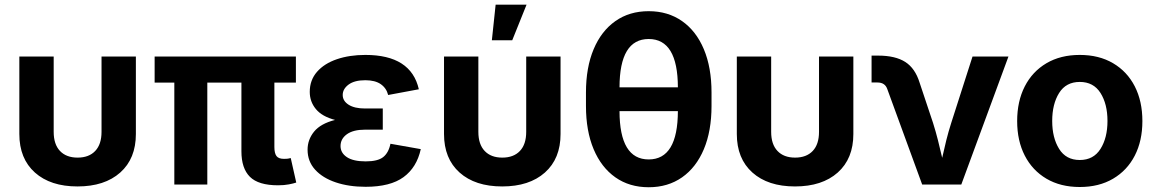

<svg xmlns="http://www.w3.org/2000/svg" viewBox="-20 -787 4933 819"><path d="M310.5 8.3Q195.3 8.3 128.9 -51Q62.5 -110.4 62.5 -215.3V-545.9H209V-224.6Q209 -171.4 235.8 -143.1Q262.7 -114.7 311 -114.7Q359.4 -114.7 386.2 -143.1Q413.1 -171.4 413.1 -224.6V-545.9H559.6V-215.3Q559.6 -110.4 492.9 -51Q426.3 8.3 310.5 8.3Z M1166 3.4Q1082.5 3.4 1046.1 -32.7Q1009.8 -68.8 1009.8 -141.6V-434.6H864.3V0H723.6V-434.6H639.6V-545.9H1242.2V-434.6H1150.4V-159.7Q1150.4 -133.3 1159.4 -121.3Q1168.5 -109.4 1190.9 -109.4Q1202.6 -109.4 1209 -110.4Q1215.3 -111.3 1220.2 -112.8L1243.7 -8.3Q1232.4 -4.4 1212.2 -0.5Q1191.9 3.4 1166 3.4Z M1539.6 9.8Q1468.3 9.8 1412.4 -9Q1356.4 -27.8 1324.2 -63.2Q1292 -98.6 1292 -148.4Q1292 -191.4 1319.8 -225.6Q1347.7 -259.8 1409.2 -275.4Q1353.5 -290 1327.4 -321.8Q1301.3 -353.5 1301.3 -395Q1301.3 -445.3 1332.3 -480.7Q1363.3 -516.1 1417 -534.4Q1470.7 -552.7 1538.6 -552.7Q1733.4 -552.7 1766.6 -406.2L1635.7 -381.8Q1628.4 -411.1 1604.2 -428Q1580.1 -444.8 1538.1 -444.8Q1492.2 -444.8 1467 -426.3Q1441.9 -407.7 1441.9 -381.8Q1441.9 -356.4 1467 -340.3Q1492.2 -324.2 1537.1 -324.2H1612.8V-233.9H1537.1Q1486.8 -233.9 1459.7 -214.4Q1432.6 -194.8 1432.6 -164.1Q1432.6 -134.8 1459.7 -116.7Q1486.8 -98.6 1540 -98.6Q1591.3 -98.6 1614.5 -116.9Q1637.7 -135.3 1645.5 -173.8L1774.9 -150.9Q1757.8 -72.8 1701.4 -31.5Q1645 9.8 1539.6 9.8Z M2122.1 8.3Q2006.8 8.3 1940.4 -51Q1874 -110.4 1874 -215.3V-545.9H2020.5V-224.6Q2020.5 -171.4 2047.4 -143.1Q2074.2 -114.7 2122.6 -114.7Q2170.9 -114.7 2197.8 -143.1Q2224.6 -171.4 2224.6 -224.6V-545.9H2371.1V-215.3Q2371.1 -110.4 2304.4 -51Q2237.8 8.3 2122.1 8.3ZM2078.1 -615.2 2094.2 -767.1H2226.1L2165 -615.2Z M2747.1 11.7Q2665 11.7 2605 -30.5Q2544.9 -72.8 2512.2 -150.6Q2479.5 -228.5 2479.5 -335V-392.6Q2479.5 -499 2512.2 -576.9Q2544.9 -654.8 2605 -697Q2665 -739.3 2747.1 -739.3Q2829.1 -739.3 2889.4 -697Q2949.7 -654.8 2982.4 -576.9Q3015.1 -499 3015.1 -392.6V-335Q3015.1 -228.5 2982.4 -150.6Q2949.7 -72.8 2889.4 -30.5Q2829.1 11.7 2747.1 11.7ZM2747.1 -106.9Q2871.1 -106.9 2871.6 -313H2622.6Q2623 -106.9 2747.1 -106.9ZM2622.6 -414.6H2871.6Q2871.1 -620.6 2747.1 -620.6Q2623 -620.6 2622.6 -414.6Z M3371.1 8.3Q3255.9 8.3 3189.5 -51Q3123 -110.4 3123 -215.3V-545.9H3269.5V-224.6Q3269.5 -171.4 3296.4 -143.1Q3323.2 -114.7 3371.6 -114.7Q3419.9 -114.7 3446.8 -143.1Q3473.6 -171.4 3473.6 -224.6V-545.9H3620.1V-215.3Q3620.1 -110.4 3553.5 -51Q3486.8 8.3 3371.1 8.3Z M3913.6 0 3764.6 -407.7Q3754.9 -435.1 3723.1 -435.1H3697.8V-549.8H3725.6Q3799.3 -549.8 3841.6 -522.7Q3883.8 -495.6 3902.8 -434.1L3960 -262.7Q3971.7 -225.6 3981 -188.7Q3990.2 -151.9 3999 -113.8Q4007.3 -151.9 4016.6 -189Q4025.9 -226.1 4037.6 -262.7L4128.4 -545.9H4281.7L4080.6 0Z M4585.9 10.7Q4503.9 10.7 4443.8 -24.7Q4383.8 -60.1 4351.3 -123.3Q4318.8 -186.5 4318.8 -270.5Q4318.8 -355 4351.3 -418.5Q4383.8 -481.9 4443.8 -517.3Q4503.9 -552.7 4585.9 -552.7Q4668 -552.7 4728 -517.3Q4788.1 -481.9 4820.6 -418.5Q4853 -355 4853 -270.5Q4853 -186.5 4820.6 -123.3Q4788.1 -60.1 4728 -24.7Q4668 10.7 4585.9 10.7ZM4585.9 -104.5Q4644.5 -104.5 4674.3 -151.9Q4704.1 -199.2 4704.1 -271Q4704.1 -343.3 4674.3 -390.4Q4644.5 -437.5 4585.9 -437.5Q4527.3 -437.5 4497.8 -390.4Q4468.3 -343.3 4468.3 -271Q4468.3 -199.2 4497.8 -151.9Q4527.3 -104.5 4585.9 -104.5Z"/></svg>

Font: Inter
Style: Bold
Weight: 700
Designer: Rasmus Andersson
Foundry: rsms
Version: Version 4.001;git-9221beed3